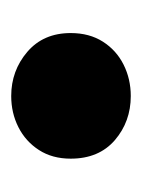

<svg xmlns="http://www.w3.org/2000/svg" viewBox="23 -521 248 334"><g transform="rotate(90 147.0 -354.0)"><path d="M147 -249.5Q103 -249.5 70.2 -277.5Q37.5 -305.5 37.5 -353Q37.5 -385.5 52.5 -409Q67.5 -432.5 92.5 -445Q117.5 -457.5 147 -457.5Q191.5 -457.5 223.8 -429.8Q256 -402 256 -353Q256 -321 241 -297.8Q226 -274.5 201.2 -262Q176.5 -249.5 147 -249.5Z"/></g></svg>

Font: Geologica Thin Cursive ExtraBold
Style: Regular
Weight: 800
Version: Version 1.010;gftools[0.9.28]